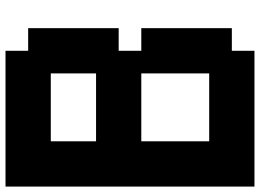

<svg xmlns="http://www.w3.org/2000/svg" viewBox="-145 -812 957 707"><g transform="rotate(-90 333.5 -458.5)"><path d="M0 0V-916.7H500V-833.3H583.3V-500H500V-416.7H583.3V-83.3H500V0ZM166.7 -166.7H416.7V-416.7H166.7ZM166.7 -583.3H416.7V-750H166.7Z"/></g></svg>

Font: Galmuri11 Bold
Style: Regular
Weight: 700
Designer: Lee Minseo (quiple)
Version: Version 2.397;hotconv 1.1.1;makeotfexe 2.6.0 DEVELOPMENT